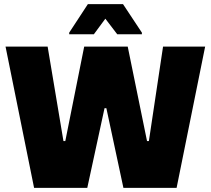

<svg xmlns="http://www.w3.org/2000/svg" viewBox="-20 -915 1026 935"><path d="M146 0 7 -688H212L289 -228H298L390 -688H602L696 -228H705L774 -688H979L840 0H581L498 -388H489L405 0ZM317 -748V-756L408 -895H579L671 -756V-748H551L493 -824L437 -748Z"/></svg>

Font: Saira ExtraBold
Style: Regular
Weight: 800
Designer: Hector Gatti with collaboration of the Omnibus-Type team
Foundry: Omnibus-Type
Version: Version 1.100; ttfautohint (v1.8.3)